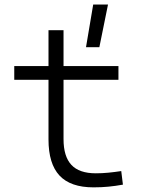

<svg xmlns="http://www.w3.org/2000/svg" viewBox="-20 -805 626 835"><path d="M386.7 9.8Q286.6 9.8 238.8 -41.5Q190.9 -92.8 190.9 -198.7V-458H42V-517.6H190.9V-673.8H256.3V-517.6H495.1V-458H256.3V-200.2Q256.3 -124.5 290.5 -87.9Q324.7 -51.3 396.5 -51.3Q424.8 -51.3 451.4 -54Q478 -56.6 507.3 -61L514.6 -2Q481.9 3.9 451.7 6.8Q421.4 9.8 386.7 9.8ZM354 -599.6 385.3 -785.2H449.7L412.1 -599.6Z"/></svg>

Font: Cascadia Mono PL Light
Style: Regular
Weight: 300
Monospace: yes
Designer: Aaron Bell
Foundry: Saja Typeworks
Version: Version 2404.023; ttfautohint (v1.8.4)